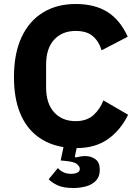

<svg xmlns="http://www.w3.org/2000/svg" viewBox="-20 -730 691 962"><path d="M359 -575Q292 -575 251.5 -531.5Q211 -488 211 -405V-293Q211 -211 251.5 -167Q292 -123 359 -123Q415 -123 448.5 -153.5Q482 -184 498 -227L622 -155Q583 -76 519.5 -32Q456 12 364 12L355 55L359 59Q371 56 383 54Q395 52 407 52Q437 52 458.5 68Q480 84 480 121Q480 155 461 175Q442 195 412 203.5Q382 212 348 212Q296 212 266.5 197.5Q237 183 224 168L270 112Q280 124 296.5 132.5Q313 141 336 141Q355 141 367.5 135Q380 129 380 116Q380 105 366 92.5Q352 80 305 76L284 74L298 7Q222 -5 166 -48Q110 -91 80 -165Q50 -239 50 -344Q50 -462 88 -543.5Q126 -625 195.5 -667.5Q265 -710 359 -710Q455 -710 518.5 -670Q582 -630 620 -546L489 -478Q476 -522 445.5 -548.5Q415 -575 359 -575Z"/></svg>

Font: IBM Plex Sans Var
Style: Regular
Weight: 400
Designer: Mike Abbink, Paul van der Laan, Pieter van Rosmalen
Foundry: Bold Monday
Version: Version 3.000